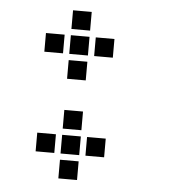

<svg xmlns="http://www.w3.org/2000/svg" viewBox="-50 -635 700 768"><g transform="rotate(5 300.0 -250.5)"><path d="M213.5 -587.5Q212.5 -587.5 212.5 -587.5Q212.5 -587.5 212.5 -586.5V-513.5Q212.5 -512.5 212.5 -512.5Q212.5 -512.5 213.5 -512.5H286.5Q287.5 -512.5 287.5 -512.5Q287.5 -512.5 287.5 -513.5V-586.5Q287.5 -587.5 287.5 -587.5Q287.5 -587.5 286.5 -587.5ZM113.5 -487.5Q112.5 -487.5 112.5 -487.5Q112.5 -487.5 112.5 -486.5V-413.5Q112.5 -412.5 112.5 -412.5Q112.5 -412.5 113.5 -412.5H186.5Q187.5 -412.5 187.5 -412.5Q187.5 -412.5 187.5 -413.5V-486.5Q187.5 -487.5 187.5 -487.5Q187.5 -487.5 186.5 -487.5ZM213.5 -487.5Q212.5 -487.5 212.5 -487.5Q212.5 -487.5 212.5 -486.5V-413.5Q212.5 -412.5 212.5 -412.5Q212.5 -412.5 213.5 -412.5H286.5Q287.5 -412.5 287.5 -412.5Q287.5 -412.5 287.5 -413.5V-486.5Q287.5 -487.5 287.5 -487.5Q287.5 -487.5 286.5 -487.5ZM313.5 -487.5Q312.5 -487.5 312.5 -487.5Q312.5 -487.5 312.5 -486.5V-413.5Q312.5 -412.5 312.5 -412.5Q312.5 -412.5 313.5 -412.5H386.5Q387.5 -412.5 387.5 -412.5Q387.5 -412.5 387.5 -413.5V-486.5Q387.5 -487.5 387.5 -487.5Q387.5 -487.5 386.5 -487.5ZM213.5 -387.5Q212.5 -387.5 212.5 -387.5Q212.5 -387.5 212.5 -386.5V-313.5Q212.5 -312.5 212.5 -312.5Q212.5 -312.5 213.5 -312.5H286.5Q287.5 -312.5 287.5 -312.5Q287.5 -312.5 287.5 -313.5V-386.5Q287.5 -387.5 287.5 -387.5Q287.5 -387.5 286.5 -387.5ZM213.5 -187.5Q212.5 -187.5 212.5 -187.5Q212.5 -187.5 212.5 -186.5V-113.5Q212.5 -112.5 212.5 -112.5Q212.5 -112.5 213.5 -112.5H286.5Q287.5 -112.5 287.5 -112.5Q287.5 -112.5 287.5 -113.5V-186.5Q287.5 -187.5 287.5 -187.5Q287.5 -187.5 286.5 -187.5ZM113.5 -87.5Q112.5 -87.5 112.5 -87.5Q112.5 -87.5 112.5 -86.5V-13.5Q112.5 -12.5 112.5 -12.5Q112.5 -12.5 113.5 -12.5H186.5Q187.5 -12.5 187.5 -12.5Q187.5 -12.5 187.5 -13.5V-86.5Q187.5 -87.5 187.5 -87.5Q187.5 -87.5 186.5 -87.5ZM213.5 -87.5Q212.5 -87.5 212.5 -87.5Q212.5 -87.5 212.5 -86.5V-13.5Q212.5 -12.5 212.5 -12.5Q212.5 -12.5 213.5 -12.5H286.5Q287.5 -12.5 287.5 -12.5Q287.5 -12.5 287.5 -13.5V-86.5Q287.5 -87.5 287.5 -87.5Q287.5 -87.5 286.5 -87.5ZM313.5 -87.5Q312.5 -87.5 312.5 -87.5Q312.5 -87.5 312.5 -86.5V-13.5Q312.5 -12.5 312.5 -12.5Q312.5 -12.5 313.5 -12.5H386.5Q387.5 -12.5 387.5 -12.5Q387.5 -12.5 387.5 -13.5V-86.5Q387.5 -87.5 387.5 -87.5Q387.5 -87.5 386.5 -87.5ZM213.5 12.5Q212.5 12.5 212.5 12.5Q212.5 12.5 212.5 13.5V86.5Q212.5 87.5 212.5 87.5Q212.5 87.5 213.5 87.5H286.5Q287.5 87.5 287.5 87.5Q287.5 87.5 287.5 86.5V13.5Q287.5 12.5 287.5 12.5Q287.5 12.5 286.5 12.5Z"/></g></svg>

Font: Doto Black
Style: Regular
Weight: 900
Monospace: yes
Version: Version 1.000